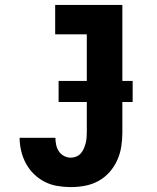

<svg xmlns="http://www.w3.org/2000/svg" viewBox="-20 -755 640 783"><path d="M269 8Q242 8 214.5 3.5Q187 -1 162.5 -13.5Q138 -26 118.5 -45Q99 -64 86 -88Q73 -112 66.5 -139Q60 -166 60 -193H206Q206 -179 209 -164.5Q212 -150 220 -138Q228 -126 241 -119Q254 -112 269 -112Q280 -112 291 -116.5Q302 -121 309.5 -129.5Q317 -138 321.5 -148.5Q326 -159 329 -170Q332 -181 333 -192.5Q334 -204 334 -215V-615H205V-735H479V-215Q479 -186 474.5 -157Q470 -128 458 -101.5Q446 -75 426.5 -53Q407 -31 381.5 -17Q356 -3 327 2.5Q298 8 269 8ZM219 -339V-425H521V-339Z"/></svg>

Font: Iosevka Slab Heavy Extended
Style: Regular
Weight: 900
Width: 7
Monospace: yes
Designer: Belleve Invis
Foundry: Belleve Invis
Version: Version 11.1.0; ttfautohint (v1.8.3)